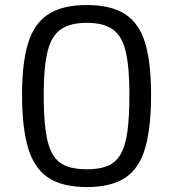

<svg xmlns="http://www.w3.org/2000/svg" viewBox="-20 -739 694 770"><path d="M328.1 11.2Q230 11.2 173.3 -26.6Q116.7 -64.5 92.5 -146Q68.4 -227.5 68.4 -359.9Q68.4 -486.3 92.5 -565.4Q116.7 -644.5 173.3 -681.6Q230 -718.8 328.1 -718.8Q426.3 -718.8 482.7 -681.6Q539.1 -644.5 562.5 -565.4Q585.9 -486.3 585.9 -359.9Q585.9 -227.5 562.5 -146Q539.1 -64.5 482.7 -26.6Q426.3 11.2 328.1 11.2ZM328.1 -60.1Q378.4 -60.1 411.4 -73.5Q444.3 -86.9 463.6 -120.1Q482.9 -153.3 491 -211.7Q499 -270 499 -359.9Q499 -469.7 484.1 -532.5Q469.2 -595.2 432.1 -621.3Q395 -647.5 328.1 -647.5Q261.2 -647.5 223.6 -621.1Q186 -594.7 170.7 -532Q155.3 -469.2 155.3 -359.9Q155.3 -269.5 163.6 -211.2Q171.9 -152.8 191.4 -119.9Q210.9 -86.9 244.4 -73.5Q277.8 -60.1 328.1 -60.1Z"/></svg>

Font: Metrophobic
Style: Regular
Weight: 400
Designer: Vernon Adams
Foundry: Vernon Adams
Version: Version 3.200; ttfautohint (v1.8.4.7-5d5b);gftools[0.9.23]